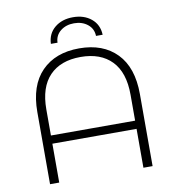

<svg xmlns="http://www.w3.org/2000/svg" viewBox="-88 -888 895 968"><g transform="rotate(-10 359.5 -404.5)"><path d="M615 -369V0H568V-199H137V0H90V-369Q90 -505 160.5 -577Q231 -649 353 -649Q475 -649 545 -577Q615 -505 615 -369ZM568 -241V-374Q568 -488 511.5 -546.5Q455 -605 352.5 -605Q250 -605 193.5 -546.5Q137 -488 137 -374V-241ZM482 -696H448Q447 -733 419 -755.5Q391 -778 349.5 -778Q308 -778 280 -755.5Q252 -733 251 -696H217Q219 -748 256 -778.5Q293 -809 349.5 -809Q406 -809 443 -778.5Q480 -748 482 -696Z"/></g></svg>

Font: Montserrat Ace
Style: Light
Weight: 300
Designer: Julieta Ulanovsky
Foundry: Julieta Ulanovsky
Version: Version 1